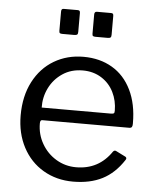

<svg xmlns="http://www.w3.org/2000/svg" viewBox="-53 -788 688 843"><g transform="rotate(5 290.5 -366.0)"><path d="M133 -232Q133 -184 156.5 -143Q180 -102 220 -78Q260 -54 308 -54Q408 -54 464 -137Q468 -141 471 -141.5Q474 -142 478 -140L520 -119Q528 -114 522 -105Q483 -45 429 -17.5Q375 10 300 10Q227 10 169 -24Q111 -58 78.5 -119.5Q46 -181 46 -260Q46 -345 79 -408.5Q112 -472 169.5 -506Q227 -540 299 -540Q371 -540 425.5 -508Q480 -476 510 -414.5Q540 -353 540 -269V-265Q540 -256 537 -251.5Q534 -247 525 -247H142Q133 -247 133 -232ZM439 -302Q450 -302 453 -304.5Q456 -307 456 -316Q456 -360 437.5 -397.5Q419 -435 383.5 -457.5Q348 -480 301 -480Q250 -480 212 -454.5Q174 -429 154 -388.5Q134 -348 135 -302ZM266 -647Q266 -638 262.5 -635Q259 -632 250 -632H197Q189 -632 186 -634.5Q183 -637 183 -645V-729Q183 -736 185.5 -739Q188 -742 194 -742H255Q261 -742 263.5 -739.5Q266 -737 266 -730ZM413 -647Q413 -638 409.5 -635Q406 -632 396 -632H344Q335 -632 332 -634.5Q329 -637 329 -645V-729Q329 -742 340 -742H402Q408 -742 410.5 -739.5Q413 -737 413 -730Z"/></g></svg>

Font: Libre Franklin
Style: Regular
Weight: 400
Designer: Pablo Impallari, Rodrigo Fuenzalida
Foundry: Impallari Type
Version: Version 1.001; ttfautohint (v1.4.1)